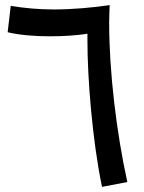

<svg xmlns="http://www.w3.org/2000/svg" viewBox="-20 -725 564 751"><path d="M379 6 478 -13C435 -209 407 -446 407 -635C407 -650 408 -687 409 -705C342 -695 261 -688 190 -688C134 -688 76 -693 22 -702L10 -599C54 -588 116 -583 173 -583C227 -583 277 -586 322 -593V-566C322 -419 341 -177 379 6Z"/></svg>

Font: Wafeq Medium
Style: Regular
Weight: 500
Designer: Rasmus Andersson & Azza Alameddine
Foundry: Google & TypeTogether
Version: Version 3.000;January 28, 2025;FontCreator 15.0.0.3014 64-bi